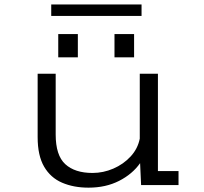

<svg xmlns="http://www.w3.org/2000/svg" viewBox="-20 -831 915 862"><path d="M377.5 11.5Q310.5 11.5 258.8 -10.8Q207 -33 178 -82.8Q149 -132.5 149 -215.5V-500H230V-227Q230 -133.5 273 -94Q316 -54.5 395.5 -54.5Q443.5 -54.5 488.8 -74Q534 -93.5 566.2 -128.2Q598.5 -163 607.5 -208.5V-500H689V-63H781.5V0H613.5L609 -98.5Q574.5 -49.5 514.8 -19Q455 11.5 377.5 11.5ZM241.5 -678H329.5V-573.5H241.5ZM494 -678H582V-573.5H494ZM210 -759.5V-811H615.5V-759.5Z"/></svg>

Font: Trispace SemiExpanded Light
Style: Regular
Weight: 300
Width: 6
Designer: Tyler Finck
Foundry: Etcetera Type Company
Version: Version 1.210; ttfautohint (v1.8.3)